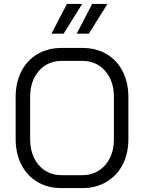

<svg xmlns="http://www.w3.org/2000/svg" viewBox="-20 -953 736 981"><path d="M60 -243V-457Q60 -532 89.5 -589Q119 -646 172 -677Q225 -708 295 -708H401Q471 -708 524 -677Q577 -646 606.5 -589Q636 -532 636 -457V-243Q636 -168 606.5 -111.5Q577 -55 523.5 -23.5Q470 8 401 8H294Q225 8 172 -23Q119 -54 89.5 -111Q60 -168 60 -243ZM399 -58Q472 -58 517 -109Q562 -160 562 -243V-457Q562 -540 517 -591Q472 -642 399 -642H297Q224 -642 179 -591Q134 -540 134 -457V-243Q134 -160 178.5 -109Q223 -58 296 -58ZM322 -933H400L305 -781H243ZM451 -933H529L434 -781H372Z"/></svg>

Font: Stavian Regular
Style: Regular
Weight: 400
Version: Version 1.000; ttfautohint (v1.6)